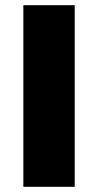

<svg xmlns="http://www.w3.org/2000/svg" viewBox="-20 -720 379 740"><path d="M70 0V-700H268V0Z"/></svg>

Font: MOST Montserrat ExtraBold
Style: Regular
Weight: 800
Designer: Julieta Ulanovsky
Foundry: Julieta Ulanovsky
Version: Version 8.000;March 11, 2024;FontCreator 15.0.0.2926 64-bit